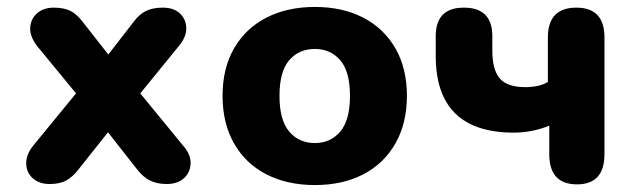

<svg xmlns="http://www.w3.org/2000/svg" viewBox="-20 -522 1825 553"><path d="M123 8Q93 8 74.5 -8.5Q56 -25 55.5 -51Q55 -77 76 -103L199 -253L88 -388Q66 -416 67 -441.5Q68 -467 86.5 -483.5Q105 -500 135 -500Q164 -500 183 -490.5Q202 -481 219 -458L292 -365L364 -458Q381 -481 400.5 -490.5Q420 -500 449 -500Q480 -500 498 -483.5Q516 -467 516.5 -441Q517 -415 494 -388L384 -253L507 -103Q530 -77 529 -51Q528 -25 509.5 -8.5Q491 8 460 8Q432 8 412 -2Q392 -12 375 -34L291 -141L206 -34Q189 -12 170.5 -2Q152 8 123 8Z M887 11Q807 11 747 -20Q687 -51 654 -109Q621 -167 621 -246Q621 -325 654 -382.5Q687 -440 747 -471Q807 -502 887 -502Q967 -502 1026.5 -471Q1086 -440 1119 -382.5Q1152 -325 1152 -246Q1152 -167 1119 -109Q1086 -51 1026.5 -20Q967 11 887 11ZM887 -110Q932 -110 960 -143Q988 -176 988 -246Q988 -316 960 -348.5Q932 -381 887 -381Q841 -381 813 -348.5Q785 -316 785 -246Q785 -176 813 -143Q841 -110 887 -110Z M1642 9Q1562 9 1562 -78V-160Q1512 -140 1460 -140Q1235 -140 1235 -361V-418Q1235 -500 1316 -500Q1398 -500 1398 -418V-376Q1398 -321 1419.5 -296Q1441 -271 1493 -271Q1512 -271 1528.5 -274.5Q1545 -278 1558 -286V-414Q1558 -500 1640 -500Q1721 -500 1721 -414V-78Q1721 9 1642 9Z"/></svg>

Font: Chiron GoRound TC EB
Style: Regular
Weight: 700
Designer: Ryoko NISHIZUKA 西塚涼子 (kana, bopomofo & ideographs); Paul D. Hunt (Latin, Greek & Cyrillic); Sandoll Communications 산돌커뮤니
Foundry: Adobe
Version: Version 1.000;hotconv 1.1.1;makeotfexe 2.6.0